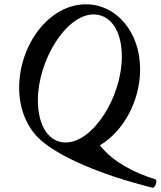

<svg xmlns="http://www.w3.org/2000/svg" viewBox="-20 -696 746 892"><path d="M688 176C702 179 713 140 702 137C606 108 504 56 444 -21C553 -85 631 -227 631 -374C631 -550 518 -676 380 -676C206 -676 69 -486 69 -288C69 -188 106 -104 165 -49C251 31 450 117 688 176ZM285 -34C212 -34 156 -103 156 -231C156 -414 286 -629 415 -629C490 -629 546 -558 546 -433C546 -245 412 -34 285 -34Z"/></svg>

Font: Junicode Two Beta SemiCondensed Medium
Style: Italic
Weight: 500
Width: 4
Italic angle: -10°
Version: Version 1.063